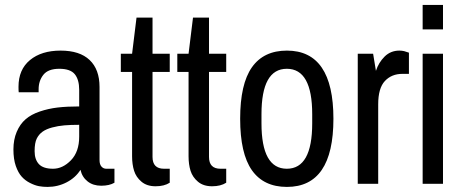

<svg xmlns="http://www.w3.org/2000/svg" viewBox="-20 -738 1848 771"><path d="M379.7 -388.8V-95.1Q379.7 -77.8 387.5 -69.1Q395.3 -60.4 406.6 -60.4H439.6V-4.3Q419.2 7.8 386.4 7.8Q353.6 7.8 331.7 -9.6Q309.7 -26.9 303.2 -56Q283.2 -24.3 247.6 -5.9Q212 12.6 170.7 12.6Q152.9 12.6 136.4 9.6Q119.9 6.5 100.6 -3.3Q81.2 -13 67.1 -28.7Q53 -44.3 43.4 -71.7Q33.9 -99 33.9 -138.1Q33.9 -177.2 47.1 -208.5Q60.4 -239.8 82.8 -259.1Q105.1 -278.5 139.7 -290.2Q174.2 -301.9 211.8 -306.3Q249.3 -310.6 298 -310.6V-377.1Q298 -418.3 280.2 -440.1Q262.4 -461.8 217.9 -461.8Q173.3 -461.8 154.2 -437.7Q135.1 -413.6 135.1 -379.7V-367.5H55.2Q54.3 -372.7 54.3 -389.7Q54.3 -458.7 100.3 -496.7Q146.4 -534.8 223.3 -534.8Q300.2 -534.8 339.9 -497Q379.7 -459.2 379.7 -388.8ZM298 -236.8Q263.7 -236.8 238.3 -234.6Q212.9 -232.4 189.4 -226.1Q165.9 -219.8 151.2 -209.4Q136.4 -199 127.7 -181.8Q119 -164.6 119 -131Q119 -97.3 136.4 -78.8Q153.8 -60.4 192.9 -60.4Q232 -60.4 265 -94.5Q298 -128.6 298 -189.4Z M661.6 -449.2H592.5V-107.7Q592.5 -60.4 638.6 -60.4H661.6V-4.3Q639.4 10 604.7 10Q569.9 10 548.2 -8.3Q526.5 -26.5 518.5 -52.1Q510.4 -77.8 510.4 -110.3V-449.2H465.2V-522.2H510.4L528.2 -667.2H592.5V-522.2H661.6Z M888.4 -449.2H819.3V-107.7Q819.3 -60.4 865.3 -60.4H888.4V-4.3Q866.2 10 831.5 10Q796.7 10 775 -8.3Q753.3 -26.5 745.2 -52.1Q737.2 -77.8 737.2 -110.3V-449.2H692V-522.2H737.2L755 -667.2H819.3V-522.2H888.4Z M1132.1 -534.8Q1318.9 -534.8 1318.9 -261.1Q1318.9 12.6 1132.1 12.6Q1038.7 12.6 991.5 -54.5Q944.4 -121.6 944.4 -261.1Q944.4 -400.5 991.5 -467.6Q1038.7 -534.8 1132.1 -534.8ZM1233.7 -279.3Q1233.7 -461.8 1131.8 -461.8Q1030 -461.8 1030 -279.3V-242.8Q1030 -60.4 1131.8 -60.4Q1233.7 -60.4 1233.7 -242.8Z M1583.8 -534.8Q1593.4 -534.8 1603 -532.6L1622.1 -526.5V-441.4H1595.6Q1552.6 -441.4 1525.6 -412.7Q1498.7 -384 1498.7 -319.3V0H1416.6V-522.2H1478.3L1489.6 -453.5Q1500.4 -487 1524.5 -510.9Q1548.7 -534.8 1583.8 -534.8Z M1677.2 -718.1H1758.9V-619.9H1677.2ZM1677.2 -522.2H1758.9V0H1677.2Z"/></svg>

Font: Puralecka Narrow
Style: Regular
Weight: 400
Designer: Hector Gatti, Marcela Romero, Pablo Cosgaya and Nicolas Silva
Version: Version 1.004;PS 001.004;hotconv 1.0.70;makeotf.lib2.5.58329